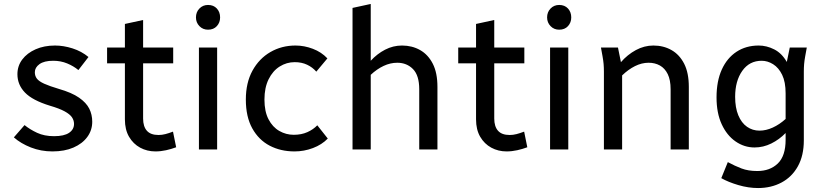

<svg xmlns="http://www.w3.org/2000/svg" viewBox="-20 -755 4171 970"><path d="M50 -61 104 -123Q131 -101 167.5 -84Q204 -67 253 -67Q304 -67 329 -84Q354 -101 354 -129Q354 -147 343.5 -162.5Q333 -178 306.5 -192.5Q280 -207 232 -221Q144 -248 106 -287.5Q68 -327 68 -380Q68 -422 92.5 -454.5Q117 -487 160 -506Q203 -525 258 -525Q301 -525 346.5 -510.5Q392 -496 427 -467L376 -401Q352 -421 319.5 -434.5Q287 -448 249 -448Q203 -448 179.5 -431Q156 -414 156 -390Q156 -371 166.5 -357.5Q177 -344 203.5 -332Q230 -320 277 -306Q343 -287 379.5 -261.5Q416 -236 431 -206Q446 -176 446 -140Q446 -97 421 -63Q396 -29 351 -9.5Q306 10 245 10Q187 10 136 -10Q85 -30 50 -61Z M521 -435V-515H611V-634L703 -654V-515H855V-435H703V-156Q703 -116 722 -94.5Q741 -73 781 -73Q798 -73 815.5 -77.5Q833 -82 854 -90L870 -11Q846 -2 819 4Q792 10 765 10Q723 10 688 -9Q653 -28 632 -64Q611 -100 611 -152V-435Z M985 0V-515H1077V0ZM970 -667Q970 -694 987.5 -712Q1005 -730 1031 -730Q1059 -730 1075.5 -712Q1092 -694 1092 -667Q1092 -641 1075.5 -623Q1059 -605 1031 -605Q1005 -605 987.5 -623Q970 -641 970 -667Z M1222 -252Q1222 -337 1255.5 -398Q1289 -459 1346 -492Q1403 -525 1473 -525Q1517 -525 1560.5 -508.5Q1604 -492 1634 -460L1578 -393Q1559 -415 1531.5 -428Q1504 -441 1469 -441Q1428 -441 1393 -419Q1358 -397 1337 -354.5Q1316 -312 1316 -252Q1316 -192 1336.5 -152.5Q1357 -113 1391 -93.5Q1425 -74 1464 -74Q1503 -74 1533 -87.5Q1563 -101 1583 -122L1636 -55Q1606 -24 1561 -7Q1516 10 1468 10Q1398 10 1342.5 -19Q1287 -48 1254.5 -106.5Q1222 -165 1222 -252Z M1761 0V-715L1853 -735V-448Q1885 -483 1925.5 -504Q1966 -525 2011 -525Q2062 -525 2102.5 -502Q2143 -479 2166.5 -433Q2190 -387 2190 -316V0H2098V-304Q2098 -374 2066.5 -406Q2035 -438 1987 -438Q1952 -438 1918 -422Q1884 -406 1853 -377V0Z M2295 -435V-515H2385V-634L2477 -654V-515H2629V-435H2477V-156Q2477 -116 2496 -94.5Q2515 -73 2555 -73Q2572 -73 2589.5 -77.5Q2607 -82 2628 -90L2644 -11Q2620 -2 2593 4Q2566 10 2539 10Q2497 10 2462 -9Q2427 -28 2406 -64Q2385 -100 2385 -152V-435Z M2759 0V-515H2851V0ZM2744 -667Q2744 -694 2761.5 -712Q2779 -730 2805 -730Q2833 -730 2849.5 -712Q2866 -694 2866 -667Q2866 -641 2849.5 -623Q2833 -605 2805 -605Q2779 -605 2761.5 -623Q2744 -641 2744 -667Z M3016 -515H3102L3117 -441Q3150 -479 3192.5 -502Q3235 -525 3281 -525Q3332 -525 3372.5 -502Q3413 -479 3436.5 -433Q3460 -387 3460 -316V0H3368V-304Q3368 -351 3353.5 -380.5Q3339 -410 3314 -424Q3289 -438 3257 -438Q3222 -438 3188 -421Q3154 -404 3123 -374V0H3031V-393Q3031 -414 3029.5 -431.5Q3028 -449 3024 -471Z M3600 -263Q3600 -345 3626.5 -403.5Q3653 -462 3701 -493.5Q3749 -525 3813 -525Q3853 -525 3891.5 -505.5Q3930 -486 3955 -442L3970 -515H4056L4048 -471Q4044 -449 4042.5 -431.5Q4041 -414 4041 -393V-46Q4041 31 4011 85Q3981 139 3928.5 167Q3876 195 3810 195Q3761 195 3710 180Q3659 165 3624 145L3657 64Q3692 83 3726 96Q3760 109 3806 109Q3870 109 3909.5 71Q3949 33 3949 -49V-83Q3917 -50 3876.5 -30Q3836 -10 3792 -10Q3740 -10 3696 -40.5Q3652 -71 3626 -127.5Q3600 -184 3600 -263ZM3694 -266Q3694 -211 3710 -172.5Q3726 -134 3754 -114.5Q3782 -95 3817 -95Q3850 -95 3884 -110.5Q3918 -126 3949 -154V-283Q3949 -341 3931.5 -377Q3914 -413 3886 -430.5Q3858 -448 3828 -448Q3766 -448 3730 -397Q3694 -346 3694 -266Z"/></svg>

Font: Radio Canada
Style: Regular
Weight: 400
Designer: Charles Daoud, Etienne Aubert Bonn, Alexandre Saumier Demers, Jacques Le Bailly
Foundry: Radio-Canada
Version: Version 2.104;gftools[0.9.28.dev5+ged2979d]